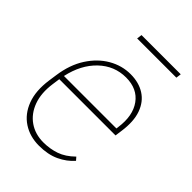

<svg xmlns="http://www.w3.org/2000/svg" viewBox="-209 -804 911 911"><g transform="rotate(45 246.5 -348.5)"><path d="M458 -705.6 454.6 -679.7H191.4L194.8 -705.6ZM444.3 -281.7H66.9L61.5 -243.2Q51.8 -174.3 70.6 -123.3Q89.4 -72.3 129.9 -44.2Q170.4 -16.1 225.6 -16.1Q269 -16.1 308.1 -29.5Q347.2 -43 383.8 -79.1L397 -64Q368.2 -30.8 325 -10.5Q281.7 9.8 221.7 9.8Q160.6 9.8 114.7 -20.3Q68.8 -50.3 47.4 -106.9Q25.9 -163.6 37.1 -243.2L43 -284.2Q54.2 -364.7 90.8 -421.4Q127.4 -478 179.4 -508.1Q231.4 -538.1 289.6 -538.1Q345.2 -538.1 384.8 -512.9Q424.3 -487.8 441.9 -438.7Q459.5 -389.6 449.2 -317.4ZM285.6 -511.7Q207.5 -511.7 149.9 -456.8Q92.3 -401.9 71.8 -308.1H423.8L425.3 -319.3Q437.5 -406.2 399.4 -459Q361.3 -511.7 285.6 -511.7Z"/></g></svg>

Font: Robert Sans Thin
Style: Italic
Weight: 100
Italic angle: -8°
Designer: Christian Robertson (extended by Adam Twardoch)
Foundry: Google
Version: Version 12.135;April 2, 2019;FontCreator 11.5.0.2425 64-bit;